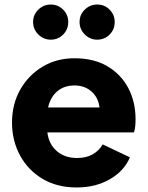

<svg xmlns="http://www.w3.org/2000/svg" viewBox="-20 -815 651 847"><path d="M318 12Q402 12 465 -24.5Q528 -61 553 -121L433 -178Q417 -150 388.5 -134Q360 -118 320 -118Q265 -118 230 -149Q195 -180 189 -231H571Q575 -242 576.5 -257.5Q578 -273 578 -289Q578 -365 546.5 -425.5Q515 -486 455 -522Q395 -558 308 -558Q230 -558 168 -521Q106 -484 69.5 -420Q33 -356 33 -274Q33 -195 68 -130Q103 -65 167 -26.5Q231 12 318 12ZM308 -438Q354 -438 384 -411Q414 -384 419 -341H192Q203 -388 233.5 -413Q264 -438 308 -438ZM204 -640Q236 -640 258.5 -662.5Q281 -685 281 -718Q281 -750 258.5 -772.5Q236 -795 204 -795Q172 -795 149 -772.5Q126 -750 126 -718Q126 -686 149 -663Q172 -640 204 -640ZM409 -640Q441 -640 463.5 -662.5Q486 -685 486 -718Q486 -750 463.5 -772.5Q441 -795 409 -795Q377 -795 354 -772.5Q331 -750 331 -718Q331 -686 354 -663Q377 -640 409 -640Z"/></svg>

Font: Plus Jakarta Sans ExtraBold
Style: Regular
Weight: 800
Designer: Gumpita Rahayu
Foundry: Tokotype
Version: Version 2.004; ttfautohint (v1.8.3)